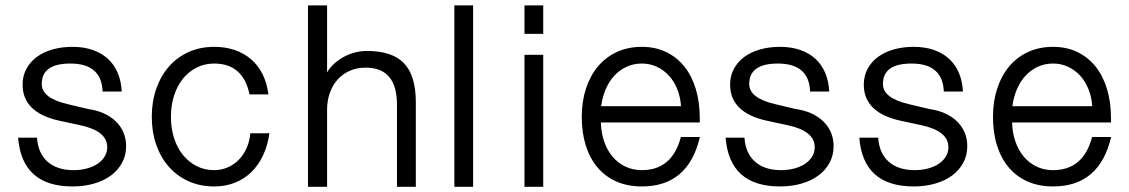

<svg xmlns="http://www.w3.org/2000/svg" viewBox="-20 -704 4293 730"><path d="M459.5 -148.4Q459.5 -113.3 444.1 -85Q428.7 -56.6 401.6 -36.6Q374.5 -16.6 337.2 -5.9Q299.8 4.9 255.9 4.9Q63.5 4.9 48.8 -180.7H120.6Q124.5 -121.6 160.6 -89.4Q196.8 -57.1 259.8 -57.1Q287.1 -57.1 310.5 -63.5Q334 -69.8 351.1 -81.3Q368.2 -92.8 377.9 -108.9Q387.7 -125 387.7 -144.5Q387.7 -206.1 284.7 -228L207.5 -244.6Q65.9 -274.9 65.9 -382.3Q65.9 -415 80.1 -441.7Q94.2 -468.3 119.4 -487.1Q144.5 -505.9 179.4 -515.9Q214.4 -525.9 255.9 -525.9Q297.9 -525.9 331.5 -514.4Q365.2 -502.9 389.4 -481.2Q413.6 -459.5 427.2 -427.7Q440.9 -396 442.9 -356H370.1Q366.2 -462.4 247.6 -462.4Q138.7 -462.4 138.7 -384.8Q138.7 -331.5 234.9 -308.6L314.5 -289.6Q347.2 -285.2 374 -273.2Q400.9 -261.2 419.9 -242.9Q439 -224.6 449.2 -200.7Q459.5 -176.8 459.5 -148.4Z M1004.4 -197.3Q997.6 -149.9 979.7 -112.3Q961.9 -74.7 934.8 -48.8Q907.7 -22.9 872.3 -9Q836.9 4.9 794.4 4.9Q741.2 4.9 697.5 -14.6Q653.8 -34.2 622.6 -69.3Q591.3 -104.5 574.2 -153.1Q557.1 -201.7 557.1 -259.8Q557.1 -317.9 574.2 -366.7Q591.3 -415.5 622.3 -450.9Q653.3 -486.3 697 -506.1Q740.7 -525.9 794.4 -525.9Q837.4 -525.9 872.8 -513.7Q908.2 -501.5 934.8 -478.5Q961.4 -455.6 978.3 -421.9Q995.1 -388.2 1000.5 -345.2H928.7Q904.3 -462.4 794.4 -462.4Q757.3 -462.4 727.1 -446.8Q696.8 -431.2 675 -404.1Q653.3 -377 641.6 -339.8Q629.9 -302.7 629.9 -259.8Q629.9 -216.8 641.6 -179.7Q653.3 -142.6 675 -115.5Q696.8 -88.4 727.1 -72.8Q757.3 -57.1 794.4 -57.1Q821.3 -57.1 845.2 -67.4Q869.1 -77.6 887.5 -96.2Q905.8 -114.7 917.5 -140.6Q929.2 -166.5 931.6 -197.3Z M1561 6.3H1489.3V-306.2Q1489.3 -446.8 1370.6 -446.8Q1336.9 -446.8 1309.8 -434.8Q1282.7 -422.9 1263.7 -401.6Q1244.6 -380.4 1234.1 -350.8Q1223.6 -321.3 1223.6 -286.1V6.3H1150.9V-683.6H1223.6V-429.2Q1234.9 -447.8 1251.5 -462.6Q1268.1 -477.5 1288.1 -488.3Q1308.1 -499 1330.3 -504.6Q1352.5 -510.3 1375.5 -510.3Q1471.2 -510.3 1516.1 -463.4Q1561 -416.5 1561 -315.4Z M1778.8 6.3H1707.5V-683.6H1778.8Z M2045.4 -575.2H1974.1V-683.6H2045.4ZM2045.4 6.3H1974.1V-495.6H2045.4Z M2641.1 -183.1Q2597.2 4.9 2420.4 4.9Q2366.7 4.9 2324.2 -13.7Q2281.7 -32.2 2252.4 -66.7Q2223.1 -101.1 2207.5 -149.9Q2191.9 -198.7 2191.9 -259.8Q2191.9 -318.4 2208 -367.4Q2224.1 -416.5 2253.7 -451.7Q2283.2 -486.8 2325.4 -506.3Q2367.7 -525.9 2420.4 -525.9Q2471.7 -525.9 2512.5 -506.3Q2553.2 -486.8 2581.8 -451.2Q2610.4 -415.5 2625.5 -365.5Q2640.6 -315.4 2640.6 -254.4V-238.3H2264.6Q2265.6 -199.2 2277.1 -166Q2288.6 -132.8 2308.8 -108.6Q2329.1 -84.5 2357.4 -70.8Q2385.7 -57.1 2420.4 -57.1Q2535.6 -57.1 2568.8 -183.1ZM2569.3 -300.3Q2566.9 -335.4 2554.9 -365.2Q2543 -395 2523.2 -416.5Q2503.4 -438 2477.3 -450.2Q2451.2 -462.4 2420.4 -462.4Q2389.6 -462.4 2363.5 -450.7Q2337.4 -439 2317.1 -417.7Q2296.9 -396.5 2283.7 -366.5Q2270.5 -336.4 2265.6 -300.3Z M3149.4 -148.4Q3149.4 -113.3 3134 -85Q3118.7 -56.6 3091.6 -36.6Q3064.5 -16.6 3027.1 -5.9Q2989.7 4.9 2945.8 4.9Q2753.4 4.9 2738.8 -180.7H2810.5Q2814.5 -121.6 2850.6 -89.4Q2886.7 -57.1 2949.7 -57.1Q2977.1 -57.1 3000.5 -63.5Q3023.9 -69.8 3041 -81.3Q3058.1 -92.8 3067.9 -108.9Q3077.6 -125 3077.6 -144.5Q3077.6 -206.1 2974.6 -228L2897.5 -244.6Q2755.9 -274.9 2755.9 -382.3Q2755.9 -415 2770 -441.7Q2784.2 -468.3 2809.3 -487.1Q2834.5 -505.9 2869.4 -515.9Q2904.3 -525.9 2945.8 -525.9Q2987.8 -525.9 3021.5 -514.4Q3055.2 -502.9 3079.3 -481.2Q3103.5 -459.5 3117.2 -427.7Q3130.9 -396 3132.8 -356H3060.1Q3056.2 -462.4 2937.5 -462.4Q2828.6 -462.4 2828.6 -384.8Q2828.6 -331.5 2924.8 -308.6L3004.4 -289.6Q3037.1 -285.2 3064 -273.2Q3090.8 -261.2 3109.9 -242.9Q3128.9 -224.6 3139.2 -200.7Q3149.4 -176.8 3149.4 -148.4Z M3657.7 -148.4Q3657.7 -113.3 3642.3 -85Q3627 -56.6 3599.9 -36.6Q3572.8 -16.6 3535.4 -5.9Q3498 4.9 3454.1 4.9Q3261.7 4.9 3247.1 -180.7H3318.8Q3322.8 -121.6 3358.9 -89.4Q3395 -57.1 3458 -57.1Q3485.4 -57.1 3508.8 -63.5Q3532.2 -69.8 3549.3 -81.3Q3566.4 -92.8 3576.2 -108.9Q3585.9 -125 3585.9 -144.5Q3585.9 -206.1 3482.9 -228L3405.8 -244.6Q3264.2 -274.9 3264.2 -382.3Q3264.2 -415 3278.3 -441.7Q3292.5 -468.3 3317.6 -487.1Q3342.8 -505.9 3377.7 -515.9Q3412.6 -525.9 3454.1 -525.9Q3496.1 -525.9 3529.8 -514.4Q3563.5 -502.9 3587.6 -481.2Q3611.8 -459.5 3625.5 -427.7Q3639.2 -396 3641.1 -356H3568.4Q3564.5 -462.4 3445.8 -462.4Q3336.9 -462.4 3336.9 -384.8Q3336.9 -331.5 3433.1 -308.6L3512.7 -289.6Q3545.4 -285.2 3572.3 -273.2Q3599.1 -261.2 3618.2 -242.9Q3637.2 -224.6 3647.5 -200.7Q3657.7 -176.8 3657.7 -148.4Z M4204.6 -183.1Q4160.6 4.9 3983.9 4.9Q3930.2 4.9 3887.7 -13.7Q3845.2 -32.2 3815.9 -66.7Q3786.6 -101.1 3771 -149.9Q3755.4 -198.7 3755.4 -259.8Q3755.4 -318.4 3771.5 -367.4Q3787.6 -416.5 3817.1 -451.7Q3846.7 -486.8 3888.9 -506.3Q3931.2 -525.9 3983.9 -525.9Q4035.2 -525.9 4075.9 -506.3Q4116.7 -486.8 4145.3 -451.2Q4173.8 -415.5 4189 -365.5Q4204.1 -315.4 4204.1 -254.4V-238.3H3828.1Q3829.1 -199.2 3840.6 -166Q3852.1 -132.8 3872.3 -108.6Q3892.6 -84.5 3920.9 -70.8Q3949.2 -57.1 3983.9 -57.1Q4099.1 -57.1 4132.3 -183.1ZM4132.8 -300.3Q4130.4 -335.4 4118.4 -365.2Q4106.4 -395 4086.7 -416.5Q4066.9 -438 4040.8 -450.2Q4014.6 -462.4 3983.9 -462.4Q3953.1 -462.4 3927 -450.7Q3900.9 -439 3880.6 -417.7Q3860.4 -396.5 3847.2 -366.5Q3834 -336.4 3829.1 -300.3Z"/></svg>

Font: SakalBharati
Style: Regular
Weight: 400
Designer: CDAC GIST
Foundry: CDAC
Version: 13.02